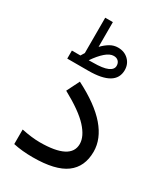

<svg xmlns="http://www.w3.org/2000/svg" viewBox="-202 -920 883 1010"><g transform="rotate(30 239.5 -414.5)"><path d="M116.7 -590.3Q120.6 -596.2 123.8 -602.1Q127 -607.9 130.4 -612.8V-827.6H176.8V-677.2Q197.8 -699.2 220.2 -712.4Q242.7 -725.6 268.1 -725.6Q307.1 -725.6 332.3 -701.2Q357.4 -676.8 357.4 -639.6Q356.9 -541.5 192.9 -541.5H64.9V-590.3ZM192.4 -590.8Q253.4 -590.8 281.2 -603.3Q309.1 -615.7 309.1 -638.2Q309.1 -655.3 298.8 -665.8Q288.6 -676.3 270.5 -676.3Q247.1 -676.3 220.7 -653.3Q194.3 -630.4 167 -590.3ZM159.2 -87.9Q346.7 -87.9 346.7 -185.1Q346.7 -231 299.8 -282.2Q252.9 -333.5 144.5 -392.6L183.1 -469.7Q308.6 -405.8 369.4 -334.7Q430.2 -263.7 430.2 -186.5Q430.2 -94.7 366.9 -47.9Q303.7 -1 166.5 -1Q101.1 -1 48.3 -12.7V-101.1Q112.3 -87.9 159.2 -87.9Z"/></g></svg>

Font: Vazirmatn UI FD
Style: Regular
Weight: 400
Designer: Saber Rastikerdar
Foundry: Saber Rastikerdar
Version: Version 33.003